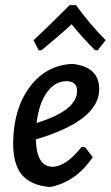

<svg xmlns="http://www.w3.org/2000/svg" viewBox="-20 -718 430 745"><path d="M130 -523 110 -562Q153 -601 250 -698H275Q327 -626 390 -562L359 -523H349Q295 -577 258 -624Q213 -582 141 -523ZM340 -108Q276 -14 179 7H166Q96 -1 63.5 -41.5Q31 -82 31 -162Q32 -295 95 -380Q158 -465 260 -470L270 -469Q365 -455 365 -372Q365 -250 119 -177Q122 -71 184 -71Q235 -71 297 -148L310 -147ZM238 -403Q193 -403 162 -359.5Q131 -316 122 -241Q279 -289 279 -365Q279 -403 238 -403Z"/></svg>

Font: Alegreya Sans SC Medium
Style: Italic
Weight: 500
Italic angle: -7°
Designer: Juan Pablo del Peral
Foundry: Huerta Tipografica
Version: Version 2.007